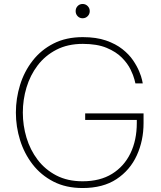

<svg xmlns="http://www.w3.org/2000/svg" viewBox="-20 -937 812 967"><path d="M396 -845Q381 -845 371 -855.5Q361 -866 361 -881Q361 -896 371 -906.5Q381 -917 396 -917Q411 -917 421.5 -906.5Q432 -896 432 -881Q432 -866 421.5 -855.5Q411 -845 396 -845ZM396 10Q312 10 249 -22.5Q186 -55 144 -109.5Q102 -164 81 -231.5Q60 -299 60 -370Q60 -441 81 -509Q102 -577 144.5 -631.5Q187 -686 250 -718Q313 -750 397 -750Q465 -750 514 -733Q563 -716 596.5 -689.5Q630 -663 650 -633.5Q670 -604 681 -577.5Q692 -551 695.5 -534Q699 -517 699 -517H662Q662 -517 657 -537Q652 -557 637.5 -587Q623 -617 594 -646.5Q565 -676 517 -696Q469 -716 397 -716Q321 -716 264 -686.5Q207 -657 169.5 -607.5Q132 -558 113.5 -496.5Q95 -435 95 -370Q95 -305 113.5 -243.5Q132 -182 169.5 -132.5Q207 -83 263.5 -53.5Q320 -24 396 -24Q484 -24 544.5 -61.5Q605 -99 637 -165Q669 -231 669 -318V-333H409V-366H703V-317Q703 -229 669 -154.5Q635 -80 567 -35Q499 10 396 10Z"/></svg>

Font: Be Vietnam Pro Thin
Style: Regular
Weight: 100
Designer: Lam Bao, Tony Le, Vietanh Nguyen
Foundry: Yellow Type Foundry
Version: Version 1.002; ttfautohint (v1.8.3)